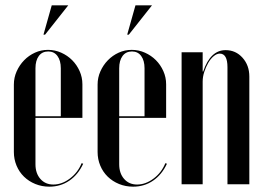

<svg xmlns="http://www.w3.org/2000/svg" viewBox="-20 -691 988 720"><path d="M32 -374Q32 -400 42.5 -423.5Q53 -447 70.5 -465Q88 -483 111 -493.5Q134 -504 160 -504Q186 -504 209.5 -493.5Q233 -483 250.5 -465.5Q268 -448 278.5 -424.5Q289 -401 289 -375V-249H113V-75Q113 -41 131.5 -20Q150 1 180 1Q212 1 242 -21.5Q272 -44 286 -79L292 -77Q273 -36 240 -13.5Q207 9 165 9Q137 9 112.5 -1Q88 -11 70 -28.5Q52 -46 42 -70Q32 -94 32 -121ZM208 -255V-435Q208 -464 195.5 -481Q183 -498 161 -498Q138 -498 125.5 -481Q113 -464 113 -435V-255ZM143 -561 174 -671H236L149 -561Z M346 -374Q346 -400 356.5 -423.5Q367 -447 384.5 -465Q402 -483 425 -493.5Q448 -504 474 -504Q500 -504 523.5 -493.5Q547 -483 564.5 -465.5Q582 -448 592.5 -424.5Q603 -401 603 -375V-249H427V-75Q427 -41 445.5 -20Q464 1 494 1Q526 1 556 -21.5Q586 -44 600 -79L606 -77Q587 -36 554 -13.5Q521 9 479 9Q451 9 426.5 -1Q402 -11 384 -28.5Q366 -46 356 -70Q346 -94 346 -121ZM522 -255V-435Q522 -464 509.5 -481Q497 -498 475 -498Q452 -498 439.5 -481Q427 -464 427 -435V-255ZM457 -561 488 -671H550L463 -561Z M742 -423Q769 -503 826 -503Q864 -503 889.5 -474.5Q915 -446 915 -404V0H833V-439Q833 -490 804 -490Q793 -490 781.5 -480.5Q770 -471 761 -455.5Q752 -440 746 -421.5Q740 -403 740 -385V0H661V-495H740V-423Z"/></svg>

Font: Moniqa SemBd Narrow Display
Style: Regular
Weight: 600
Width: 4
Designer: Rajesh Rajput
Foundry: Rajesh Rajput
Version: Version 1.000